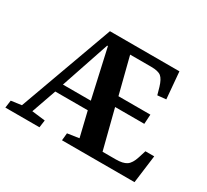

<svg xmlns="http://www.w3.org/2000/svg" viewBox="-140 -930 1243 1151"><g transform="rotate(30 481.0 -355.0)"><path d="M6 0 13 -52 85 -62 320 -710H801L817 -525L758 -519L744 -569Q730 -616 710 -632.5Q690 -649 641 -649H495L559 -398H780L776 -332H574L643 -62H735Q784 -62 808.5 -78.5Q833 -95 848 -142L864 -193H925L900 0H398L403 -51L483 -63L442 -233H217L157 -62L249 -51L242 0ZM236 -292H429L354 -627H349Z"/></g></svg>

Font: Literata 36pt
Style: Bold Italic
Weight: 700
Italic angle: -2°
Designer: Latin by Veronika Burian and Jose Scaglione. Greek by Irene Vlachou. Cyrillic by Vera Evstafieva
Foundry: TypeTogether
Version: Version 3.002